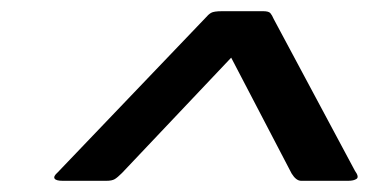

<svg xmlns="http://www.w3.org/2000/svg" viewBox="-20 -727 661 343"><path d="M92 -404Q80 -404 77.5 -408Q75 -412 83 -419L347 -695Q352 -701 357 -704Q362 -707 377 -707H450Q460 -707 463 -703.5Q466 -700 469 -693L614 -422Q622 -411 617 -407.5Q612 -404 602 -404H518Q509 -404 501 -417L393 -624L198 -418Q190 -410 185 -407Q180 -404 170 -404Z"/></svg>

Font: Glory SemiBold
Style: Italic
Weight: 600
Italic angle: -12°
Designer: Robert Leuschke
Foundry: Robert Leuschke
Version: Version 1.011